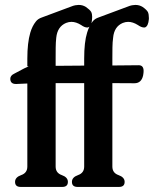

<svg xmlns="http://www.w3.org/2000/svg" viewBox="-20 -735 629 765"><path d="M336.4 -628.9Q333.5 -626.5 330.1 -625.5H326.7Q316.9 -625.5 303.2 -635.3Q283.2 -647.9 264.6 -647.9Q253.9 -647.9 243.2 -643.6Q208.5 -628.9 204.1 -584.5Q202.1 -566.4 201.9 -545.2Q201.7 -523.9 201.7 -501.5V-472.7L315.4 -473.6V-501.5Q315.4 -567.4 327.1 -605Q331.1 -618.2 336.4 -628.9ZM344.2 -642.6Q346.7 -646.5 349.1 -649.4Q357.9 -660.6 373 -665.5L497.6 -711.9Q503.9 -714.4 518.6 -715.3H521Q535.6 -715.3 548.8 -707Q564 -696.3 569.3 -687Q573.2 -678.2 573.2 -663.6V-659.2Q570.8 -629.9 557.1 -625.5H553.2Q543.5 -625.5 529.3 -635.3Q509.3 -647.9 490.7 -647.9Q480 -647.9 469.2 -643.6Q434.6 -628.9 430.7 -584.5Q428.2 -566.4 428 -545.2Q427.7 -523.9 427.7 -501.5V-474.1L532.2 -475.1H532.7Q552.2 -475.1 552.2 -452.1Q552.2 -445.3 550.3 -434.6Q543.5 -403.3 515.6 -403.3L427.7 -403.8V-71.3Q427.7 -45.9 452.1 -37.4Q476.6 -28.8 476.6 -10.3Q476.6 9.8 454.1 9.8H289.1Q266.6 9.8 266.6 -10.3Q266.6 -28.8 291 -37.4Q315.4 -45.9 315.4 -71.3V-403.8H201.7V-71.3Q201.7 -45.9 226.1 -37.4Q250.5 -28.8 250.5 -10.3Q250.5 9.8 228 9.8H62.5Q40 9.8 40 -10.3Q40 -28.8 64.5 -37.4Q88.9 -45.9 88.9 -71.3V-402.3Q83 -402.3 45.9 -400.4H43Q22 -400.4 21 -419.9V-420.9Q21 -434.1 36.6 -441.4Q45.9 -445.8 76.2 -462.4Q84 -466.3 92.3 -469.7Q93.8 -470.2 93.8 -470.7Q93.8 -471.2 88.9 -471.2V-501.5Q88.9 -564.5 100.6 -604.5Q108.4 -631.3 123 -649.4Q131.3 -660.2 147 -665.5L271.5 -711.9Q277.8 -714.4 292.5 -715.3H294.9Q309.6 -715.3 322.8 -707Q337.9 -696.3 343.3 -687.5Q347.2 -679.7 347.2 -668Q347.2 -663.6 346.7 -659.2Q346.2 -649.9 344.2 -642.6Z"/></svg>

Font: Caudex
Style: Bold
Weight: 700
Version: Version 1.01